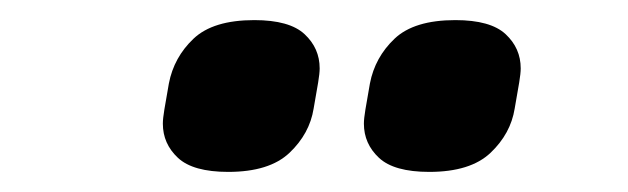

<svg xmlns="http://www.w3.org/2000/svg" viewBox="-20 -771 625 191"><path d="M207 -600Q172 -600 157 -614Q142 -628 142 -648Q142 -653 143.5 -662Q145 -671 148 -688Q153 -714 172.5 -732.5Q192 -751 233 -751Q268 -751 283 -737Q298 -723 298 -703Q298 -698 296.5 -689Q295 -680 292 -663Q288 -638 268 -619Q248 -600 207 -600ZM407 -600Q372 -600 357 -614Q342 -628 342 -648Q342 -653 343.5 -662Q345 -671 348 -688Q353 -714 372.5 -732.5Q392 -751 433 -751Q468 -751 483 -737Q498 -723 498 -703Q498 -698 496.5 -689Q495 -680 492 -663Q488 -638 468 -619Q448 -600 407 -600Z"/></svg>

Font: IBM Plex Sans
Style: Italic
Weight: 400
Italic angle: -11.31°
Designer: Mike Abbink, Paul van der Laan, Pieter van Rosmalen
Foundry: Bold Monday
Version: Version 3.201